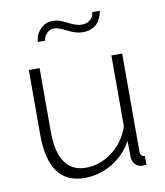

<svg xmlns="http://www.w3.org/2000/svg" viewBox="-83 -799 753 877"><g transform="rotate(-10 293.5 -360.0)"><path d="M220 -687Q200 -687 188 -675Q176 -663 173 -654Q170 -645 170 -639H136Q136 -649 141 -666Q146 -683 167 -702.5Q188 -722 220 -722Q248 -722 285 -702Q322 -682 347 -682Q371 -682 385 -694Q399 -706 401.5 -715Q404 -724 404 -730H439Q439 -723 435 -711.5Q431 -700 422.5 -684.5Q414 -669 394 -658Q374 -647 347 -647Q315 -647 277 -667Q239 -687 220 -687ZM73 -220V-520H123V-227Q123 -35 254 -35Q320 -35 376.5 -78.5Q433 -122 456 -192V-520H506V-66Q506 -42 527 -41V0Q510 1 502 0Q485 -2 474 -15Q463 -28 462 -45L461 -123Q427 -61 367.5 -25.5Q308 10 239 10Q73 10 73 -220Z"/></g></svg>

Font: Raleway-v4020 Light
Style: Regular
Weight: 300
Designer: Matt McInerney, Pablo Impallari, Rodrigo Fuenzalida
Foundry: Matt McInerney, Pablo Impallari, Rodrigo Fuenzalida
Version: Version 4.020;PS 004.020;hotconv 1.0.88;makeotf.lib2.5.64775